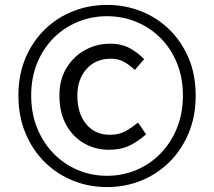

<svg xmlns="http://www.w3.org/2000/svg" viewBox="-20 -750 872 782"><path d="M416 12Q343 12 278 -14Q213 -40 163 -89Q113 -138 84 -207Q55 -276 55 -361Q55 -446 84 -514Q113 -582 163 -630.5Q213 -679 278 -704.5Q343 -730 416 -730Q489 -730 554 -704.5Q619 -679 669 -630.5Q719 -582 748 -514Q777 -446 777 -361Q777 -276 748 -207Q719 -138 669 -89Q619 -40 554 -14Q489 12 416 12ZM416 -34Q479 -34 535 -57.5Q591 -81 633.5 -124.5Q676 -168 700.5 -228Q725 -288 725 -361Q725 -434 700.5 -493.5Q676 -553 633.5 -595.5Q591 -638 535 -661Q479 -684 416 -684Q353 -684 297 -661Q241 -638 198.5 -595.5Q156 -553 131.5 -493.5Q107 -434 107 -361Q107 -288 131.5 -228Q156 -168 198.5 -124.5Q241 -81 297 -57.5Q353 -34 416 -34ZM424 -140Q368 -140 322 -166.5Q276 -193 249 -242.5Q222 -292 222 -361Q222 -426 251 -473.5Q280 -521 327 -546.5Q374 -572 428 -572Q475 -572 508 -554Q541 -536 567 -509L529 -465Q506 -487 483.5 -499Q461 -511 431 -511Q370 -511 332.5 -469Q295 -427 295 -361Q295 -288 331 -244.5Q367 -201 428 -201Q464 -201 490.5 -215.5Q517 -230 542 -251L575 -203Q545 -176 509.5 -158Q474 -140 424 -140Z"/></svg>

Font: Source Han Sans SC
Style: Regular
Weight: 400
Designer: Ryoko NISHIZUKA 西塚涼子 (kana, bopomofo & ideographs); Paul D. Hunt (Latin, Greek & Cyrillic); Sandoll Communications 산돌커뮤니
Foundry: Adobe
Version: Version 2.002;hotconv 1.0.116;makeotfexe 2.5.65601; ttfautoh